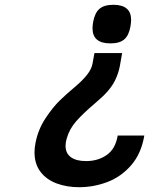

<svg xmlns="http://www.w3.org/2000/svg" viewBox="-20 -727 640 801"><path d="M414 -330Q404 -320 374 -294Q328 -255 299 -222.5Q270 -190 258.5 -150Q253.5 -133.5 253.5 -118.5Q253.5 -87.5 275.8 -71.2Q298 -55 339 -55Q389.5 -55 425.8 -80.8Q462 -106.5 471 -161.5H582Q569.5 -86.5 527.5 -38Q485.5 10.5 428.2 32.2Q371 54 310 54Q258.5 54 216.2 38.2Q174 22.5 149 -10.2Q124 -43 124 -91.5Q124 -111 128.5 -132.5Q139 -186.5 169.5 -233Q200 -279.5 229.8 -308.2Q259.5 -337 291.5 -363.5Q325.5 -392 343.8 -415.8Q362 -439.5 366 -461.5L374 -505.5H489.5L480 -451.5Q474.5 -421.5 459.8 -391.2Q445 -361 414 -330ZM527 -644Q527 -634 524.5 -618Q518 -579.5 498.5 -562.8Q479 -546 441 -546Q403 -546 384.5 -561.8Q366 -577.5 366 -609Q366 -619 368.5 -635Q375.5 -673.5 395 -690.2Q414.5 -707 453 -707Q527 -707 527 -644Z"/></svg>

Font: JuliaMono
Style: Bold Italic
Weight: 700
Italic angle: -9°
Monospace: yes
Designer: cormullion
Foundry: corm
Version: Version 0.057; ttfautohint (v1.8.4)